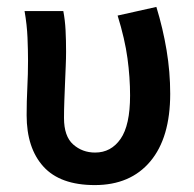

<svg xmlns="http://www.w3.org/2000/svg" viewBox="-20 -523 561 555"><path d="M254 12Q154 12 105.5 -41.5Q57 -95 57 -190Q57 -230 59 -269.5Q61 -309 61 -348Q61 -377 59.5 -414Q58 -451 51 -491H163Q168 -465 169.5 -436Q171 -407 171 -373Q171 -355 170 -332Q169 -309 168 -283.5Q167 -258 166 -232Q165 -206 165 -182Q165 -129 191.5 -105.5Q218 -82 255 -82Q301 -82 328.5 -121.5Q356 -161 356 -247Q356 -299 348.5 -354.5Q341 -410 320 -478L432 -503Q451 -441 461.5 -378Q472 -315 472 -252Q472 -125 414.5 -56.5Q357 12 254 12Z"/></svg>

Font: Giro Sans Semibold
Style: Regular
Weight: 600
Designer: Paul D. Hunt
Foundry: Adobe Systems Incorporated
Version: Version 1.000;PS 1.0;hotconv 1.0.88;makeotf.lib2.5.647800